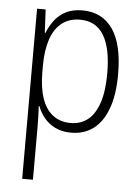

<svg xmlns="http://www.w3.org/2000/svg" viewBox="-54 -584 626 861"><g transform="rotate(5 258.5 -153.0)"><path d="M282.2 -541Q371.1 -541 418.7 -472.9Q466.3 -404.8 466.3 -269.5Q466.3 -177.7 443.6 -115.5Q420.9 -53.2 379.2 -21.7Q337.4 9.8 278.8 9.8Q237.8 9.8 207.8 -4.9Q177.7 -19.5 157.7 -43.7Q137.7 -67.9 127.4 -96.2H124Q125.5 -75.7 126.2 -51.3Q127 -26.9 127 -2.9V234.9H78.6V-530.8H117.2L122.6 -425.8H125.5Q137.7 -457 157.7 -483.4Q177.7 -509.8 208.5 -525.4Q239.3 -541 282.2 -541ZM275.4 -498.5Q226.6 -498.5 193.4 -472.4Q160.2 -446.3 143.8 -397.7Q127.4 -349.1 127 -281.2V-250.5Q127 -179.7 143.8 -131.1Q160.6 -82.5 193.4 -57.9Q226.1 -33.2 272.9 -33.2Q317.9 -33.2 350.1 -58.6Q382.3 -84 399.9 -136.5Q417.5 -189 417.5 -269.5Q417.5 -381.3 382.6 -439.9Q347.7 -498.5 275.4 -498.5Z"/></g></svg>

Font: Open Sans SemiCondensed Light
Style: Regular
Weight: 300
Width: 4
Designer: Monotype Design Team
Foundry: Monotype Imaging Inc.
Version: Version 3.000